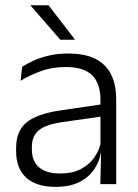

<svg xmlns="http://www.w3.org/2000/svg" viewBox="-20 -702 526 732"><path d="M362.5 0 365.5 -121.5 363 -131V-288.5V-321Q363 -384 331.2 -415.2Q299.5 -446.5 231.5 -446.5Q178.5 -446.5 135 -430.5Q91.5 -414.5 58.5 -394L64.5 -447.5Q82.5 -459 108 -470.8Q133.5 -482.5 166.8 -490.2Q200 -498 240 -498Q289 -498 323.8 -486Q358.5 -474 380.5 -451Q402.5 -428 412.8 -395.5Q423 -363 423 -322.5V0ZM191.5 10.5Q119 10.5 80.2 -24.5Q41.5 -59.5 41.5 -125V-138Q41.5 -202.5 81.2 -235.2Q121 -268 210 -281L373 -305L376 -259L217.5 -236.5Q155.5 -227.5 128.5 -205.8Q101.5 -184 101.5 -141.5V-132.5Q101.5 -87.5 129 -64Q156.5 -40.5 209.5 -40.5Q255 -40.5 287.2 -57Q319.5 -73.5 339.2 -101.2Q359 -129 365.5 -163.5L377.5 -120.5H365Q359 -86 338.8 -56Q318.5 -26 282.2 -7.8Q246 10.5 191.5 10.5ZM165 -682 265 -552V-550.5H210L96.5 -681V-682Z"/></svg>

Font: Anek Gurmukhi Light
Style: Regular
Weight: 300
Designer: Sarang Kulkarni (Gurmukhi), Yesha Goshar (Latin)
Foundry: Ek Type
Version: Version 1.003